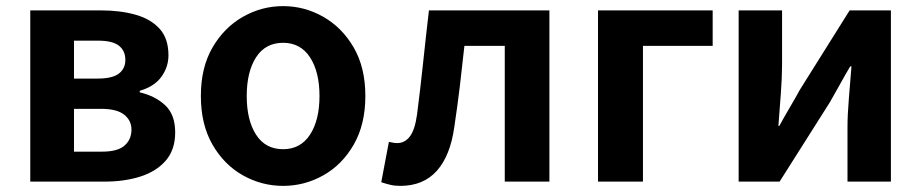

<svg xmlns="http://www.w3.org/2000/svg" viewBox="-20 -594 3013 628"><path d="M79 0V-560H310Q373 -560 423 -546Q473 -532 502 -500Q531 -468 531 -413Q531 -375 508 -343Q485 -311 437 -297V-292Q488 -280 520.5 -249.5Q553 -219 553 -161Q553 -104 522 -68.5Q491 -33 439 -16.5Q387 0 323 0ZM222 -337H299Q348 -337 369 -353.5Q390 -370 390 -398Q390 -428 369 -444.5Q348 -461 301 -461H222ZM222 -98H314Q365 -98 387.5 -118Q410 -138 410 -170Q410 -200 386 -219Q362 -238 311 -238H222Z M906 14Q836 14 774.5 -20.5Q713 -55 675 -121Q637 -187 637 -280Q637 -373 675 -438.5Q713 -504 774.5 -539Q836 -574 906 -574Q976 -574 1037.5 -539Q1099 -504 1137 -438.5Q1175 -373 1175 -280Q1175 -187 1137 -121Q1099 -55 1037.5 -20.5Q976 14 906 14ZM906 -106Q963 -106 994 -153.5Q1025 -201 1025 -280Q1025 -359 994 -406.5Q963 -454 906 -454Q848 -454 817.5 -406.5Q787 -359 787 -280Q787 -201 817.5 -153.5Q848 -106 906 -106Z M1289 14Q1271 14 1256.5 10.5Q1242 7 1227 2L1252 -130Q1258 -129 1264.5 -127.5Q1271 -126 1279 -126Q1304 -126 1320.5 -147.5Q1337 -169 1344 -219Q1355 -304 1364 -389.5Q1373 -475 1383 -560H1777V0H1631V-444H1499Q1492 -378 1484 -311.5Q1476 -245 1466 -179Q1453 -85 1409 -35.5Q1365 14 1289 14Z M1936 0V-560H2311V-444H2083V0Z M2396 0V-560H2538V-383Q2538 -341 2534 -288Q2530 -235 2526 -182H2529Q2543 -208 2563 -242Q2583 -276 2596 -300L2759 -560H2894V0H2752V-176Q2752 -219 2756.5 -272Q2761 -325 2765 -377H2761Q2746 -352 2727 -317.5Q2708 -283 2694 -259L2530 0Z"/></svg>

Font: Source Han Sans TC
Style: Bold
Weight: 700
Designer: Ryoko NISHIZUKA Ë•øÂ°öÊ∂ºÂ≠ê (kana, bopomofo & ideographs); Paul D. Hunt (Latin, Greek & Cyrillic); Sandoll Communicatio
Foundry: Adobe
Version: Version 2.004;hotconv 1.0.118;makeotfexe 2.5.65603